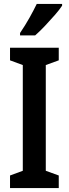

<svg xmlns="http://www.w3.org/2000/svg" viewBox="-20 -957 350 977"><path d="M279 0H31V-64L96 -88V-626L31 -650V-714H279V-650L213 -626V-88L279 -64ZM296 -928Q283 -908 259 -880.5Q235 -853 208.5 -825Q182 -797 159 -777H82V-789Q109 -829 130 -866.5Q151 -904 167 -937H296Z"/></svg>

Font: Noto Sans Lao ExtraCondensed SemiBold
Style: Regular
Weight: 600
Width: 2
Designer: Monotype Design Team
Foundry: Monotype Imaging Inc.
Version: Version 2.003; ttfautohint (v1.8.4.7-5d5b)